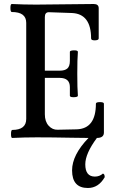

<svg xmlns="http://www.w3.org/2000/svg" viewBox="-20 -686 568 959"><path d="M41 3Q35 3 35 -16.5Q35 -36 41 -37Q111 -37 111 -92V-572Q111 -626 39 -626Q32 -626 32 -646Q32 -666 39 -666Q100 -663 160 -663Q208 -663 304 -664.5Q400 -666 448 -666Q473 -666 473 -645V-494Q473 -485 454 -484.5Q435 -484 435 -494Q435 -617 339 -621L224 -625Q204 -625 204 -601V-333H278Q304 -333 316.5 -344Q329 -355 329 -382V-427Q329 -434 349 -434.5Q369 -435 369 -427Q366 -391 366 -318Q366 -245 369 -208Q369 -201 349 -200.5Q329 -200 329 -208V-251Q329 -297 278 -297H204V-115Q204 -79 223 -58Q242 -37 268 -38L363 -40Q459 -43 459 -168Q459 -176 479 -176Q499 -176 499 -168V-24Q499 3 464 3Q406 81 406 135Q406 196 454 196Q477 196 494 181Q503 183 503 199Q472 253 419 253Q340 253 340 165Q340 88 422 3Q393 3 340.5 2Q288 1 245 0.5Q202 0 164 0Q102 0 41 3Z"/></svg>

Font: Junicode Cond Medium
Style: Regular
Weight: 500
Width: 3
Designer: Peter S. Baker
Version: Version 2.201